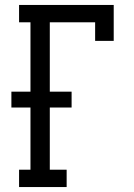

<svg xmlns="http://www.w3.org/2000/svg" viewBox="-20 -755 540 775"><path d="M57 0V-70H103V-321H26V-385H103V-665H57V-735H439V-590H364V-665H181V-385H269V-321H181V-70H249V0Z"/></svg>

Font: Iosevka Slab
Style: Regular
Weight: 400
Monospace: yes
Designer: Belleve Invis
Foundry: Belleve Invis
Version: Version 11.2.4; ttfautohint (v1.8.3)